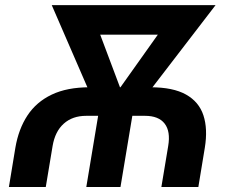

<svg xmlns="http://www.w3.org/2000/svg" viewBox="-20 -748 919 768"><path d="M15.6 0 41.5 -157.2Q54.2 -231.9 89.8 -286.1Q125.5 -340.3 187 -369.6Q248.5 -398.9 338.4 -398.9H582.5Q671.9 -398.9 723.9 -369.9Q775.9 -340.8 793.7 -286.6Q811.5 -232.4 799.3 -157.2L773.4 0H625.5L652.8 -164.1Q662.6 -222.2 638.7 -253.4Q614.7 -284.7 560.1 -284.7H324.7Q270 -284.7 235.1 -253.4Q200.2 -222.2 190.4 -164.1L163.1 0ZM325.2 0 381.8 -340.3H518.6L461.9 0ZM383.3 -274.9 187 -727.5H336.4L479 -348.1L456.1 -274.9ZM421.4 -274.9 428.2 -351.6 695.3 -727.5H842.3L495.1 -275.4ZM272.9 -609.4 292.5 -727.5H735.8L716.3 -609.4Z"/></svg>

Font: Inter 17pt
Style: Bold Italic
Weight: 700
Italic angle: -9.3988°
Version: Version 4.001;git-66647c0bb